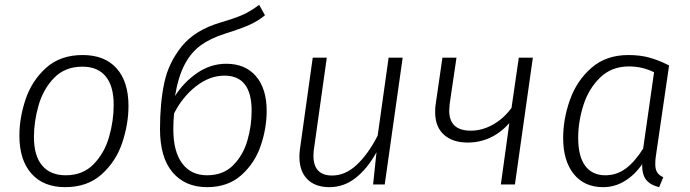

<svg xmlns="http://www.w3.org/2000/svg" viewBox="-20 -761 2845 792"><path d="M60 -201Q60 -276 86 -352.5Q112 -429 170.5 -481.5Q229 -534 321 -534Q412 -534 461 -479Q510 -424 510 -324Q510 -250 484.5 -173Q459 -96 400 -42.5Q341 11 249 11Q159 11 109.5 -45Q60 -101 60 -201ZM449 -328Q449 -406 416 -446Q383 -486 320 -486Q248 -486 203 -439.5Q158 -393 139 -326Q120 -259 120 -196Q120 -118 154 -78Q188 -38 251 -38Q322 -38 366.5 -84Q411 -130 430 -196.5Q449 -263 449 -328Z M1080 -304Q1080 -232 1055.5 -160Q1031 -88 975.5 -38.5Q920 11 834 11Q744 11 692 -50Q640 -111 640 -229Q640 -335 657.5 -418.5Q675 -502 729.5 -569.5Q784 -637 889 -668Q950 -686 981.5 -700Q1013 -714 1049 -741L1073 -698Q1044 -674 1008 -658Q972 -642 908 -622Q848 -603 808 -574Q768 -545 741.5 -494.5Q715 -444 702 -365Q738 -422 793.5 -460Q849 -498 913 -498Q992 -498 1036 -446.5Q1080 -395 1080 -304ZM1018 -304Q1018 -449 906 -449Q845 -449 789 -405.5Q733 -362 698 -293Q695 -263 695 -227Q695 -136 731.5 -87Q768 -38 834 -38Q901 -38 942 -79.5Q983 -121 1000.5 -181.5Q1018 -242 1018 -304Z M1215 -115Q1215 -132 1218 -151L1270 -523H1328L1276 -153Q1273 -135 1273 -119Q1273 -37 1350 -37Q1405 -37 1452.5 -82Q1500 -127 1538 -202L1583 -523H1641L1567 0H1519L1533 -133Q1496 -66 1447.5 -27.5Q1399 11 1339 11Q1280 11 1247.5 -22Q1215 -55 1215 -115Z M2104 0H2046L2081 -253Q2009 -173 1909 -173Q1847 -173 1811 -205.5Q1775 -238 1775 -298Q1775 -319 1777 -330L1805 -523H1863L1835 -333Q1833 -313 1833 -305Q1833 -222 1922 -222Q1969 -222 2013.5 -247Q2058 -272 2090 -316L2120 -523H2178Z M2740 -491 2685 -114Q2683 -103 2683 -84Q2683 -63 2690.5 -50.5Q2698 -38 2716 -30L2699 11Q2664 3 2646 -18.5Q2628 -40 2629 -84Q2599 -40 2557.5 -14.5Q2516 11 2468 11Q2390 11 2346.5 -43.5Q2303 -98 2303 -192Q2303 -270 2331 -349Q2359 -428 2419.5 -481Q2480 -534 2572 -534Q2621 -534 2660 -523Q2699 -512 2740 -491ZM2365 -192Q2365 -116 2394 -77Q2423 -38 2477 -38Q2524 -38 2561.5 -66Q2599 -94 2633 -148L2678 -463Q2630 -487 2574 -487Q2503 -487 2455.5 -441Q2408 -395 2386.5 -327Q2365 -259 2365 -192Z"/></svg>

Font: FiraGO Light
Style: Italic
Weight: 300
Italic angle: -8°
Designer: bBox Type GmbH
Foundry: bBox Type GmbH
Version: Version 1.001